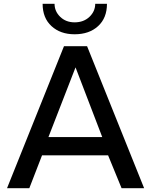

<svg xmlns="http://www.w3.org/2000/svg" viewBox="-20 -994 798 1014"><path d="M374 -813Q298.8 -813 252 -856Q205.1 -898.9 205.1 -974.1H268.1Q268.1 -934.1 298.1 -905Q328.1 -876 374 -876Q421.9 -876 452.4 -905Q482.9 -934.1 482.9 -974.1H544.9Q544.9 -898.9 498 -856Q451.2 -813 374 -813ZM550.8 -173.8H202.1L134.8 0H17.1L317.9 -750H439.9L741.2 0H622.1ZM520 -270 378.9 -638.2 235.8 -270Z"/></svg>

Font: Oakes Grotesk
Style: Medium
Weight: 500
Designer: Samuel Oakes
Foundry: Samuel Oakes
Version: Version 1.0 | wf-rip DC20170320